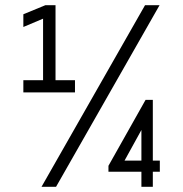

<svg xmlns="http://www.w3.org/2000/svg" viewBox="-20 -720 706 740"><path d="M596 -58V-101H569V-335H541L398 -81V-58H525V0H569V-58ZM525 -101H460L525 -219ZM196 0 595 -700H539L140 0ZM269 -364V-411H194V-700H155L70 -665V-616L146 -648V-411H70V-364Z"/></svg>

Font: Abel
Style: Regular
Weight: 400
Designer: Matthew Desmond
Foundry: Matthew Desmond
Version: Version 1.002